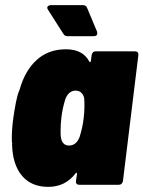

<svg xmlns="http://www.w3.org/2000/svg" viewBox="-20 -720 559 748"><path d="M353 -520H506Q513 -520 516.5 -516Q520 -512 519 -505L459 -15Q458 -8 453.5 -4Q449 0 442 0H289Q282 0 278.5 -4Q275 -8 276 -15L280 -43Q280 -46 278.5 -47Q277 -48 274 -44Q234 8 168 8Q102 8 65.5 -35.5Q29 -79 27 -157Q27 -158 27.5 -159.5Q28 -161 27 -163Q26 -168 26 -182Q26 -217 32 -261Q36 -290 42 -321Q48 -352 55 -367L57 -373Q78 -446 123.5 -487Q169 -528 237 -528Q303 -528 328 -480Q329 -477 331 -478Q333 -479 334 -482L337 -505Q338 -512 342 -516Q346 -520 353 -520ZM306 -260Q309 -284 309 -306Q309 -326 308 -336Q306 -350 297 -358.5Q288 -367 275 -367Q248 -367 235 -335Q223 -298 219 -260Q216 -235 216 -210Q216 -194 217 -186Q222 -153 249 -153Q277 -153 290 -186Q302 -224 306 -260ZM359 -590Q359 -579 345 -579H243Q232 -579 227 -588L167 -682Q164 -687 164 -690Q164 -694 168 -697Q172 -700 178 -700H303Q315 -700 319 -690L358 -597Q359 -594 359 -590Z"/></svg>

Font: Barlow Semi Condensed Black
Style: Italic
Weight: 900
Width: 4
Italic angle: -7°
Designer: Jeremy Tribby
Foundry: Tribby Type
Version: Version 1.408